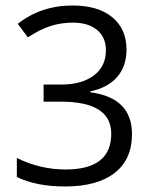

<svg xmlns="http://www.w3.org/2000/svg" viewBox="-20 -672 555 701"><path d="M441.9 -491.2Q441.9 -430.2 407.7 -390.9Q373.5 -351.6 309.6 -338.4V-335Q461.9 -315.4 461.9 -182.1Q461.9 -89.8 398.4 -40.5Q335 8.8 217.3 8.8Q112.3 8.8 41.5 -25.9V-95.2Q126.5 -53.2 219.7 -53.2Q386.2 -53.2 386.2 -183.6Q386.2 -300.8 202.6 -300.8H139.2V-363.3H203.6Q278.3 -363.3 322.8 -396.5Q366.7 -429.7 366.7 -488.8Q366.7 -535.6 334.5 -562.5Q302.2 -589.4 246.6 -589.4Q204.1 -589.4 166.5 -577.6Q129.9 -566.9 81.5 -535.6L44.9 -585Q129.9 -651.9 244.6 -651.9Q338.4 -651.9 390.1 -608.9Q441.9 -565.9 441.9 -491.2Z"/></svg>

Font: Khula Regular
Style: Regular
Weight: 400
Designer: Erin McLaughlin, Steve Matteson
Version: Version 1.000;PS 1.0;hotconv 1.0.72;makeotf.lib2.5.5900